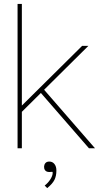

<svg xmlns="http://www.w3.org/2000/svg" viewBox="-20 -760 516 984"><path d="M84 -211 401 -525H433L84 -179ZM70 -740H92V0H70ZM183 -291 200 -307 467 0H436ZM250 126Q250 121 248 120.5Q246 120 241 121Q238 121 234 121.5Q230 122 226 121Q215 119 210 111Q205 103 206 92Q207 82 213.5 75Q220 68 233 68Q249 68 259 80.5Q269 93 269 114Q269 142 259 162Q249 182 222 204L209 191Q227 177 238.5 158.5Q250 140 250 126Z"/></svg>

Font: Easer Grotesk Variable
Style: Regular
Weight: 400
Designer: Boardeaser, Bonnie Shaver-Troup, Thomas Jockin
Foundry: Lexend
Version: Version 1.001;Glyphs 3.1.2 (3151)